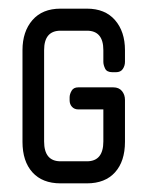

<svg xmlns="http://www.w3.org/2000/svg" viewBox="-20 -424 346 444"><path d="M120 0Q78 0 55 -25.5Q32 -51 32 -96V-308Q32 -351 55 -377.5Q78 -404 120 -404H181Q223 -404 246 -377.5Q269 -351 269 -308V-281Q269 -272 264 -264.5Q259 -257 248 -257H240Q227 -257 223 -265.5Q219 -274 219 -281V-308Q219 -353 181 -353H120Q82 -353 82 -308V-97Q82 -51 120 -51H181Q219 -51 219 -97V-171H161Q152 -171 146.5 -177Q141 -183 141 -192V-199Q141 -206 145.5 -214Q150 -222 161 -222H242Q255 -222 262 -213.5Q269 -205 269 -193V-96Q269 -51 246 -25.5Q223 0 181 0Z"/></svg>

Font: Chathura ExtraBold
Style: Regular
Weight: 800
Designer: Appaji Ambarisha Darbha
Foundry: Aditya Fonts
Version: Version 1.002 2016